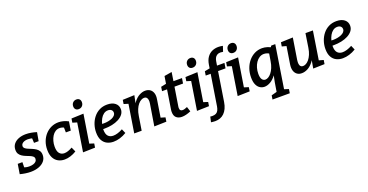

<svg xmlns="http://www.w3.org/2000/svg" viewBox="-38 -1702 5479 2861"><g transform="rotate(-20 2701.5 -271.0)"><path d="M174 11Q134 11 90 4.5Q46 -2 5 -13L30 -168H104L102 -67L86 -91Q107 -83 130.5 -78Q154 -73 181 -73Q216 -73 243.5 -81.5Q271 -90 287.5 -106.5Q304 -123 304 -147Q305 -172 287.5 -187.5Q270 -203 243 -214Q216 -225 185.5 -237Q155 -249 128 -266Q101 -283 84 -309.5Q67 -336 68 -378Q69 -430 98.5 -467Q128 -504 178.5 -523.5Q229 -543 293 -543Q332 -543 375 -535.5Q418 -528 462 -514L438 -379H365L361 -462L381 -444Q360 -453 337.5 -457Q315 -461 295 -461Q264 -461 240 -452.5Q216 -444 202 -429Q188 -414 187 -393Q187 -370 204 -355Q221 -340 248.5 -328.5Q276 -317 306.5 -304.5Q337 -292 364.5 -274.5Q392 -257 409 -230Q426 -203 425 -162Q424 -109 391.5 -70Q359 -31 302.5 -10Q246 11 174 11Z M712 11Q656 11 611 -13Q566 -37 540 -86.5Q514 -136 514 -213Q514 -284 537 -344.5Q560 -405 600.5 -449.5Q641 -494 694.5 -518.5Q748 -543 809 -543Q846 -543 885.5 -533Q925 -523 964 -502L942 -363H864L862 -449L873 -435Q833 -456 797 -456Q760 -456 729.5 -436.5Q699 -417 678 -383Q657 -349 645.5 -307Q634 -265 634 -220Q634 -145 663 -112Q692 -79 738 -79Q767 -79 799.5 -90Q832 -101 867 -121L900 -48Q853 -19 804.5 -4Q756 11 712 11Z M1003 4 1083 -503 1126 -429 1004 -466 1014 -529 1206 -536 1125 -27 1085 -102 1205 -64 1195 -1ZM1163 -623Q1133 -623 1116 -641Q1099 -659 1099 -689Q1099 -725 1121.5 -748Q1144 -771 1179 -771Q1208 -771 1225.5 -753.5Q1243 -736 1243 -705Q1243 -670 1221 -646.5Q1199 -623 1163 -623Z M1487 11Q1431 11 1385.5 -11.5Q1340 -34 1313.5 -82Q1287 -130 1287 -207Q1287 -271 1307 -331Q1327 -391 1365 -439Q1403 -487 1457.5 -515Q1512 -543 1581 -543Q1662 -543 1707.5 -506Q1753 -469 1753 -409Q1753 -363 1725.5 -327.5Q1698 -292 1651 -267.5Q1604 -243 1546 -231Q1488 -219 1426 -219Q1416 -219 1407 -219Q1398 -219 1390 -220L1397 -299Q1408 -298 1419.5 -297Q1431 -296 1443 -296Q1478 -296 1512.5 -302.5Q1547 -309 1575 -321.5Q1603 -334 1620 -353Q1637 -372 1637 -397Q1637 -424 1618 -441Q1599 -458 1565 -458Q1527 -458 1496.5 -435.5Q1466 -413 1445.5 -376Q1425 -339 1414 -295.5Q1403 -252 1403 -209Q1403 -139 1432.5 -107Q1462 -75 1513 -75Q1547 -75 1585.5 -87Q1624 -99 1664 -121L1694 -52Q1643 -21 1590 -5Q1537 11 1487 11Z M2133 4 2188 -335Q2194 -370 2190 -395.5Q2186 -421 2172.5 -435Q2159 -449 2135 -449Q2112 -449 2086.5 -435Q2061 -421 2037.5 -393Q2014 -365 1996 -322Q1978 -279 1969 -220L1934 0H1816L1896 -503L1938 -429L1817 -466L1827 -529L2013 -536L1976 -357L1938 -294Q1961 -382 2002.5 -437Q2044 -492 2092.5 -517.5Q2141 -543 2185 -543Q2231 -543 2262 -521Q2293 -499 2306 -458.5Q2319 -418 2309 -361L2262 -64L2211 -103L2336 -66L2326 -1Z M2714 -24Q2675 -7 2638.5 2Q2602 11 2571 11Q2517 11 2483.5 -18Q2450 -47 2450 -109Q2450 -119 2450.5 -128Q2451 -137 2453 -148L2503 -467L2515 -450H2421L2431 -516L2533 -537L2511 -515L2533 -650L2653 -670L2629 -515L2619 -532H2767L2754 -450H2604L2621 -467L2571 -154Q2570 -150 2569.5 -143.5Q2569 -137 2569 -130Q2569 -103 2581 -91.5Q2593 -80 2614 -80Q2629 -80 2648 -85.5Q2667 -91 2689 -101Z M2810 4 2890 -503 2933 -429 2811 -466 2821 -529 3013 -536 2932 -27 2892 -102 3012 -64 3002 -1ZM2970 -623Q2940 -623 2923 -641Q2906 -659 2906 -689Q2906 -725 2928.5 -748Q2951 -771 2986 -771Q3015 -771 3032.5 -753.5Q3050 -736 3050 -705Q3050 -670 3028 -646.5Q3006 -623 2970 -623Z M3015 241Q2995 241 2978 239Q2961 237 2948 235L2967 151Q2976 152 2983 153Q2990 154 2998 154Q3036 154 3059 141.5Q3082 129 3094.5 104Q3107 79 3113 44L3193 -461L3202 -446H3112L3122 -511L3219 -530L3201 -509L3212 -582Q3223 -652 3254.5 -696.5Q3286 -741 3332 -762Q3378 -783 3433 -783Q3468 -783 3504 -775L3476 -690Q3453 -695 3435 -695Q3402 -695 3380 -680.5Q3358 -666 3346.5 -642.5Q3335 -619 3331 -590L3318 -510L3305 -528H3439L3426 -446H3296L3310 -460L3235 16Q3226 74 3206 116.5Q3186 159 3157 187Q3128 215 3092 228Q3056 241 3015 241Z M3455 4 3535 -503 3578 -429 3456 -466 3466 -529 3658 -536 3577 -27 3537 -102 3657 -64 3647 -1ZM3615 -623Q3585 -623 3568 -641Q3551 -659 3551 -689Q3551 -725 3573.5 -748Q3596 -771 3631 -771Q3660 -771 3677.5 -753.5Q3695 -736 3695 -705Q3695 -670 3673 -646.5Q3651 -623 3615 -623Z M3925 230 3935 167 4072 130 4012 201 4045 0 4081 -178 4123 -239Q4104 -156 4064 -100.5Q4024 -45 3975 -17Q3926 11 3881 11Q3842 11 3809 -10Q3776 -31 3756.5 -74.5Q3737 -118 3737 -188Q3737 -261 3759.5 -325.5Q3782 -390 3823 -439Q3864 -488 3919 -515.5Q3974 -543 4038 -543Q4079 -543 4122.5 -529.5Q4166 -516 4210 -486L4159 -497L4182 -532H4246L4130 204L4089 128L4209 167L4199 230ZM3928 -85Q3951 -85 3976 -99.5Q4001 -114 4024.5 -143.5Q4048 -173 4066.5 -216Q4085 -259 4094 -317L4117 -456L4136 -417Q4110 -436 4085 -444.5Q4060 -453 4035 -453Q3996 -453 3963.5 -432.5Q3931 -412 3907 -376.5Q3883 -341 3870 -296Q3857 -251 3857 -202Q3857 -141 3877 -113Q3897 -85 3928 -85Z M4473 11Q4429 12 4398 -10.5Q4367 -33 4354.5 -73.5Q4342 -114 4350 -170L4397 -467L4407 -444L4325 -466L4335 -529L4526 -536L4472 -197Q4467 -162 4470.5 -136.5Q4474 -111 4487.5 -97Q4501 -83 4524 -83Q4548 -83 4573 -96.5Q4598 -110 4621.5 -138.5Q4645 -167 4663.5 -210Q4682 -253 4691 -312L4725 -532H4843L4770 -66L4755 -88L4844 -63L4834 -1L4653 4L4685 -177L4721 -239Q4700 -151 4658.5 -96Q4617 -41 4568.5 -15Q4520 11 4473 11Z M5123 11Q5067 11 5021.5 -11.5Q4976 -34 4949.5 -82Q4923 -130 4923 -207Q4923 -271 4943 -331Q4963 -391 5001 -439Q5039 -487 5093.5 -515Q5148 -543 5217 -543Q5298 -543 5343.5 -506Q5389 -469 5389 -409Q5389 -363 5361.5 -327.5Q5334 -292 5287 -267.5Q5240 -243 5182 -231Q5124 -219 5062 -219Q5052 -219 5043 -219Q5034 -219 5026 -220L5033 -299Q5044 -298 5055.5 -297Q5067 -296 5079 -296Q5114 -296 5148.5 -302.5Q5183 -309 5211 -321.5Q5239 -334 5256 -353Q5273 -372 5273 -397Q5273 -424 5254 -441Q5235 -458 5201 -458Q5163 -458 5132.5 -435.5Q5102 -413 5081.5 -376Q5061 -339 5050 -295.5Q5039 -252 5039 -209Q5039 -139 5068.5 -107Q5098 -75 5149 -75Q5183 -75 5221.5 -87Q5260 -99 5300 -121L5330 -52Q5279 -21 5226 -5Q5173 11 5123 11Z"/></g></svg>

Font: Bitter Thin SemiBold
Style: Italic
Weight: 600
Italic angle: -9°
Version: Version 2.002